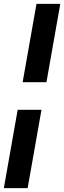

<svg xmlns="http://www.w3.org/2000/svg" viewBox="-50 -770 334 1000"><path d="M140 -750H264L192 -342H68ZM42 -198H166L94 210H-30Z"/></svg>

Font: Cabin
Style: Bold Italic
Weight: 700
Italic angle: -7°
Designer: Pablo Impallari
Foundry: Pablo Impallari. http://www.impallari.com Igino Marini. http://www.ikern.com
Version: Version 2.200